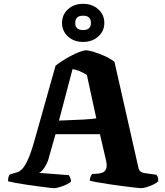

<svg xmlns="http://www.w3.org/2000/svg" viewBox="-20 -983 864 1003"><path d="M261 0Q257 0 235.5 -2.5Q214 -5 184.5 -9Q155 -13 123 -17.5Q91 -22 64 -27Q37 -32 22 -36Q22 -63 32 -72L49 -77Q59 -80 71 -83.5Q83 -87 97 -101.5Q111 -116 127.5 -153Q144 -190 163 -259L270 -639Q278 -647 298.5 -660.5Q319 -674 344.5 -688Q370 -702 393 -711Q416 -720 429 -720Q443 -720 471 -711.5Q499 -703 528.5 -689.5Q558 -676 578 -660L704 -103Q709 -83 734 -79L797 -70Q801 -64 803.5 -60Q806 -56 807 -36Q799 -28 782 -19.5Q765 -11 747 -5.5Q729 0 716 0Q710 0 684.5 -3Q659 -6 623.5 -10.5Q588 -15 551.5 -20.5Q515 -26 487 -31Q459 -36 449 -39Q449 -53 454.5 -62.5Q460 -72 460 -74L492 -76Q503 -77 515.5 -81.5Q528 -86 534.5 -101Q541 -116 533 -149L502 -282H270L232 -148Q224 -124 209 -103Q194 -82 183 -80L340 -68Q341 -65 346 -56Q351 -47 351 -35Q344 -27 327 -19Q310 -11 291.5 -5.5Q273 0 261 0ZM288 -353Q369 -356 416.5 -358.5Q464 -361 483 -365L434 -591Q396 -616 359 -622ZM414 -764Q366 -764 335 -792.5Q304 -821 304 -863Q304 -906 335 -934.5Q366 -963 414 -963Q462 -963 493.5 -934.5Q525 -906 525 -863Q525 -821 493.5 -792.5Q462 -764 414 -764ZM414 -826Q455 -826 455 -863Q455 -901 414 -901Q373 -901 373 -863Q373 -826 414 -826Z"/></svg>

Font: Texturina ExtraBold
Style: Regular
Weight: 800
Designer: Guillermo Torres Carreño
Foundry: Omnibus-Type
Version: Version 1.002; ttfautohint (v1.8.3)